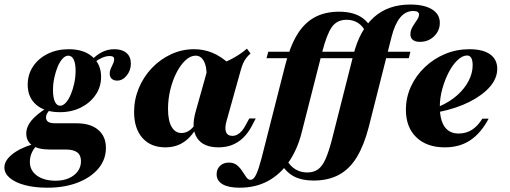

<svg xmlns="http://www.w3.org/2000/svg" viewBox="-60 -651 2291 863"><path d="M153.2 192.7Q95.2 192.7 51.6 181Q8.1 169.4 -16.1 148.8Q-40.3 128.2 -40.3 101.6Q-40.3 71.8 -6.9 44Q26.6 16.1 86.3 -2.4L102.4 6.5Q89.5 19.4 81.9 37.9Q74.2 56.5 74.2 76.6Q74.2 115.3 106 138.3Q137.9 161.3 190.3 161.3Q224.2 161.3 249.6 150Q275 138.7 289.5 119Q304 99.2 304 73.4Q304 46.8 287.1 33.9Q270.2 21 234.7 21H162.1Q112.1 21 85.1 2.4Q58.1 -16.1 58.1 -50.8Q58.1 -80.6 80.6 -108.5Q103.2 -136.3 150.8 -166.1L164.5 -157.3Q154.8 -147.6 150.8 -139.5Q146.8 -131.5 146.8 -123.4Q146.8 -109.7 156.9 -103.2Q166.9 -96.8 189.5 -96.8H284.7Q346.8 -96.8 381.5 -67.3Q416.1 -37.9 416.1 13.7Q416.1 66.1 382.3 106.5Q348.4 146.8 289.1 169.8Q229.8 192.7 153.2 192.7ZM208.9 -146.8Q141.9 -146.8 103.2 -179.8Q64.5 -212.9 64.5 -270.2Q64.5 -316.1 88.3 -352Q112.1 -387.9 154 -408.9Q196 -429.8 249.2 -429.8Q316.1 -429.8 355.2 -396Q394.4 -362.1 394.4 -305.6Q394.4 -260.5 369.8 -224.6Q345.2 -188.7 303.6 -167.7Q262.1 -146.8 208.9 -146.8ZM210.5 -175.8Q223.4 -175.8 235.9 -189.5Q248.4 -203.2 258.1 -226.2Q267.7 -249.2 273.8 -277Q279.8 -304.8 279.8 -333.1Q279.8 -365.3 271.4 -383.1Q262.9 -400.8 246.8 -400.8Q233.9 -400.8 221.4 -387.5Q208.9 -374.2 199.6 -352Q190.3 -329.8 184.3 -302.4Q178.2 -275 178.2 -246Q178.2 -212.1 186.7 -194Q195.2 -175.8 210.5 -175.8ZM466.9 -288.7Q450.8 -288.7 441.9 -297.2Q433.1 -305.6 433.1 -320.2Q433.1 -332.3 438.3 -343.5Q443.5 -354.8 448.4 -365.3Q453.2 -375.8 453.2 -384.7Q453.2 -391.9 448.4 -395.6Q443.5 -399.2 433.1 -399.2Q416.9 -399.2 399.2 -391.5Q381.5 -383.9 366.1 -371.8L355.6 -384.7Q376.6 -406.5 401.2 -418.1Q425.8 -429.8 454 -429.8Q488.7 -429.8 508.5 -412.9Q528.2 -396 528.2 -365.3Q528.2 -334.7 509.7 -311.7Q491.1 -288.7 466.9 -288.7Z M683.1 11.3Q617.7 11.3 580.2 -31Q542.7 -73.4 542.7 -147.6Q542.7 -204 564.1 -255.2Q585.5 -306.5 623 -345.6Q660.5 -384.7 709.3 -407.3Q758.1 -429.8 812.1 -429.8Q855.6 -429.8 894 -414.1Q932.3 -398.4 967.7 -366.1L868.5 -311.3Q869.4 -353.2 856 -377Q842.7 -400.8 819.4 -400.8Q796 -400.8 773.8 -380.2Q751.6 -359.7 733.9 -325.4Q716.1 -291.1 705.6 -248.4Q695.2 -205.6 695.2 -161.3Q695.2 -108.9 711.3 -81Q727.4 -53.2 755.6 -53.2Q773.4 -53.2 788.7 -62.9Q804 -72.6 818.5 -92.7H831.5Q806.5 -41.1 769.8 -14.9Q733.1 11.3 683.1 11.3ZM921.8 11.3Q854 11.3 826.2 -30.2Q798.4 -71.8 818.5 -146L874.2 -344.4Q930.6 -361.3 972.2 -381.5Q1013.7 -401.6 1050 -432.3L1066.1 -410.5Q1054.8 -400.8 1046.8 -390.3Q1038.7 -379.8 1032.7 -366.1Q1026.6 -352.4 1021 -331.5L958.1 -106.5Q949.2 -75 956 -57.7Q962.9 -40.3 984.7 -40.3Q996 -40.3 1006.9 -46Q1017.7 -51.6 1027.4 -62.9Q1037.1 -74.2 1046 -91.9L1060.5 -118.5H1089.5L1071.8 -84.7Q1054.8 -52.4 1032.3 -31Q1009.7 -9.7 982.7 0.8Q955.6 11.3 921.8 11.3Z M1350 160.5Q1316.1 160.5 1288.7 152.8Q1261.3 145.2 1240.3 128.2Q1219.4 111.3 1203.2 84.7L1226.6 66.1Q1246 97.6 1269.4 110.9Q1292.7 124.2 1321 124.2Q1350.8 124.2 1370.2 109.7Q1389.5 95.2 1403.6 62.9Q1417.7 30.6 1431.5 -21.8L1529 -406.5Q1557.3 -516.9 1621 -573.8Q1684.7 -630.6 1783.9 -630.6Q1846.8 -630.6 1881.9 -608.9Q1916.9 -587.1 1916.9 -548.4Q1916.9 -512.9 1891.1 -487.9Q1865.3 -462.9 1827.4 -462.9Q1806.5 -462.9 1795.6 -471.8Q1784.7 -480.6 1784.7 -496.8Q1784.7 -514.5 1794.4 -530.6Q1804 -546.8 1813.7 -560.5Q1823.4 -574.2 1823.4 -585.5Q1823.4 -601.6 1797.6 -601.6Q1762.9 -601.6 1738.7 -572.2Q1714.5 -542.7 1700 -485.5L1597.6 -80.6Q1576.6 0.8 1544.4 54.4Q1512.1 108.1 1464.1 134.3Q1416.1 160.5 1350 160.5ZM1016.9 192.7Q966.9 192.7 940.3 177Q913.7 161.3 913.7 132.3Q913.7 108.9 929 94.4Q944.4 79.8 968.5 79.8Q991.1 79.8 1005.2 91.5Q1019.4 103.2 1029 118.5Q1038.7 133.9 1047.2 145.6Q1055.6 157.3 1065.3 157.3Q1080.6 157.3 1091.9 132.3Q1103.2 107.3 1115.3 61.3L1221.8 -357.3Q1242.7 -440.3 1274.6 -493.5Q1306.5 -546.8 1353.2 -572.6Q1400 -598.4 1464.5 -598.4Q1497.6 -598.4 1524.2 -591.1Q1550.8 -583.9 1571 -569Q1591.1 -554 1604.8 -531.5L1583.9 -505.6Q1572.6 -532.3 1550.4 -547.2Q1528.2 -562.1 1497.6 -562.1Q1454 -562.1 1431 -528.6Q1408.1 -495.2 1387.9 -416.1L1295.2 -52.4Q1275.8 22.6 1237.5 77.8Q1199.2 133.1 1144 162.9Q1088.7 192.7 1016.9 192.7ZM1137.9 -389.5 1146 -418.5H1487.1L1479 -389.5ZM1438.7 -389.5 1446.8 -418.5H1784.7L1777.4 -389.5Z M1939.5 11.3Q1858.1 11.3 1811.3 -33.9Q1764.5 -79 1764.5 -157.3Q1764.5 -212.9 1787.1 -262.1Q1809.7 -311.3 1849.6 -349.2Q1889.5 -387.1 1940.7 -408.5Q1991.9 -429.8 2050 -429.8Q2110.5 -429.8 2142.7 -406.9Q2175 -383.9 2175 -341.9Q2175 -299.2 2142.3 -261.3Q2109.7 -223.4 2050.8 -193.5Q1991.9 -163.7 1912.9 -147.6V-171.8Q1961.3 -192.7 1995.2 -223Q2029 -253.2 2046.8 -288.3Q2064.5 -323.4 2064.5 -357.3Q2064.5 -379.8 2058.1 -390.7Q2051.6 -401.6 2039.5 -401.6Q2018.5 -401.6 1996.8 -381Q1975 -360.5 1957.3 -326.6Q1939.5 -292.7 1928.2 -252Q1916.9 -211.3 1916.9 -171.8Q1916.9 -112.1 1938.3 -81.5Q1959.7 -50.8 2001.6 -50.8Q2034.7 -50.8 2060.9 -67.3Q2087.1 -83.9 2108.1 -117.7H2136.3Q2102.4 -53.2 2054.4 -21Q2006.5 11.3 1939.5 11.3Z"/></svg>

Font: Playfair 5pt SemiExpanded Light Black
Style: Italic
Weight: 900
Italic angle: -15.6°
Version: Version 2.001;gftools[0.9.30]